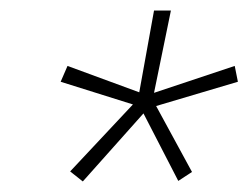

<svg xmlns="http://www.w3.org/2000/svg" viewBox="-20 -767 471 364"><path d="M137 -423 113 -442 232 -569 95 -612 108 -642 244 -592 272 -747H304L272 -591L425 -642L431 -612L276 -566L344 -441L318 -424L252 -552Z"/></svg>

Font: IBM Plex Sans ExtLt
Style: Italic
Weight: 200
Italic angle: -11°
Designer: Mike Abbink, Paul van der Laan, Pieter van Rosmalen
Foundry: Bold Monday
Version: Version 3.005